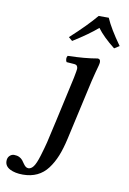

<svg xmlns="http://www.w3.org/2000/svg" viewBox="-184 -702 643 959"><g transform="rotate(10 137.5 -223.0)"><path d="M243.2 -250 190.9 -16.1Q179.2 36.1 164.1 73.7Q148.9 111.3 126.7 140.9Q104.5 170.4 73 185.3Q41.5 200.2 1 200.2Q-38.6 200.2 -64.7 186.8Q-90.8 173.3 -90.8 147Q-90.8 130.4 -80.8 120.6Q-70.8 110.8 -58.1 110.8Q-43 110.8 -32 116.2Q-21 121.6 -14.6 129.6Q-8.3 137.7 -3.2 145.5Q2 153.3 8.3 158.7Q14.6 164.1 22.9 164.1Q36.6 164.1 48.3 148.7Q60.1 133.3 72.8 91.8Q85.4 50.3 92.8 20.5Q100.1 -9.3 115.7 -80.6Q116.7 -85 117.2 -86.9L168.9 -320.8Q176.8 -360.8 176.8 -367.2Q176.8 -386.7 159.2 -388.2L119.1 -391.1Q114.7 -397.9 114.5 -407.2Q114.3 -416.5 119.1 -422.9Q206.5 -424.8 269 -436Q283.2 -436 283.2 -419.9Q283.2 -413.6 280 -401.1Q276.9 -388.7 270.3 -365.5Q263.7 -342.3 258.8 -319.8ZM236.8 -646H288.1Q310.5 -593.8 366.2 -516.1L340.8 -500Q281.7 -546.4 251 -587.9Q206.1 -548.8 127.9 -500L108.9 -516.1Q191.4 -591.3 236.8 -646Z"/></g></svg>

Font: Common Serif Medium
Style: Italic
Weight: 500
Italic angle: -12°
Designer: Philipp H. Poll, Khaled Hosny
Foundry: Stefan Peev, Context Ltd.
Version: Version 1.026